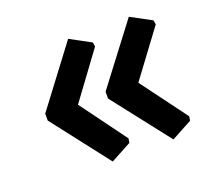

<svg xmlns="http://www.w3.org/2000/svg" viewBox="-77 -503 583 550"><g transform="rotate(-20 215.0 -228.0)"><path d="M365 -41 229 -215V-236L365 -415L428 -381L430 -368L326 -228L430 -88L428 -75ZM180 -41 45 -215V-236L180 -415L243 -381L245 -368L142 -228L245 -88L243 -75Z"/></g></svg>

Font: Alegreya Sans SC
Style: Bold
Weight: 700
Designer: Juan Pablo del Peral
Foundry: Huerta Tipografica
Version: Version 2.007